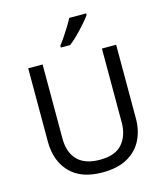

<svg xmlns="http://www.w3.org/2000/svg" viewBox="-135 -1047 1002 1160"><g transform="rotate(-15 365.5 -467.0)"><path d="M640 -252Q640 -178 610 -118.5Q580 -59 518.5 -24.5Q457 10 362 10Q229 10 159.5 -62.5Q90 -135 90 -254V-714H180V-251Q180 -164 226.5 -116Q273 -68 367 -68Q464 -68 507.5 -119.5Q551 -171 551 -252V-714H640ZM514 -934Q502 -916 477 -887.5Q452 -859 423.5 -830.5Q395 -802 371 -784H313V-796Q328 -815 345.5 -841Q363 -867 380 -894.5Q397 -922 408 -944H514Z"/></g></svg>

Font: Noto Sans Hebrew Droid
Style: Regular
Weight: 400
Designer: Monotype Design Team
Foundry: Monotype Imaging Inc.
Version: Version 1.100